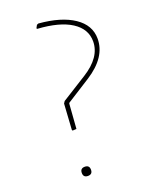

<svg xmlns="http://www.w3.org/2000/svg" viewBox="-127 -719 602 786"><g transform="rotate(-20 173.5 -326.0)"><path d="M140 -654Q237 -646 292 -609Q347 -572 347 -513Q347 -432 253 -372L149 -306L147 -303L139 -195L122 -194L120 -198L127 -310L133 -319L243 -388Q326 -440 326 -509Q326 -563 275 -596Q224 -629 128 -635L126 -638L133 -651ZM98 -18Q98 -38 118 -38Q138 -38 138 -18Q138 2 118 2Q98 2 98 -18Z"/></g></svg>

Font: Alegreya Sans SC Thin
Style: Italic
Weight: 100
Italic angle: -7°
Designer: Juan Pablo del Peral
Foundry: Huerta Tipografica
Version: Version 2.007